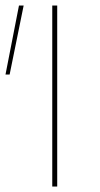

<svg xmlns="http://www.w3.org/2000/svg" viewBox="-23 -678 362 698"><path d="M-3 -407 46 -658H63L12 -407ZM167 -658H185V0H167Z"/></svg>

Font: Ysabeau SC Thin
Style: Regular
Weight: 200
Designer: Christian Thalmann (Catharsis Fonts)
Version: Version 0.003